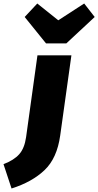

<svg xmlns="http://www.w3.org/2000/svg" viewBox="-137 -850 561 1097"><path d="M-117 88Q-57 65 -27 31Q3 -3 12 -66L77 -534H271L207 -76Q189 54 117.5 122Q46 190 -71 227ZM344 -830 404 -753 242 -602H126L4 -753L76 -830L196 -734Z"/></svg>

Font: Fira Sans Black
Style: Italic
Weight: 900
Italic angle: -8°
Designer: Carrois Corporate & Edenspiekermann AG
Foundry: Carrois Corporate GbR & Edenspiekermann AG
Version: Version 4.203